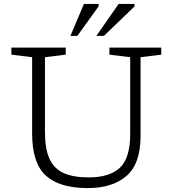

<svg xmlns="http://www.w3.org/2000/svg" viewBox="-20 -950 882 980"><path d="M644.5 -265V-658L538.5 -671V-707H803V-671L697.5 -658V-256.5Q697.5 -114.5 625.8 -52.2Q554 10 428.5 10Q283.5 10 213.8 -53.8Q144 -117.5 144 -269V-658L38 -671V-707H315.5V-671L209.5 -658V-276Q209.5 -190 232.8 -139.2Q256 -88.5 305.2 -66.5Q354.5 -44.5 433 -44.5Q538.5 -44.5 591.5 -93.5Q644.5 -142.5 644.5 -265ZM472 -767 585.5 -930H666.5V-917L510.5 -767ZM339.5 -767 408.5 -930H483.5V-918L375 -767Z"/></svg>

Font: Newsreader Caption Light
Style: Regular
Weight: 300
Designer: Hugues Gentile
Foundry: Production Type
Version: Version 1.001